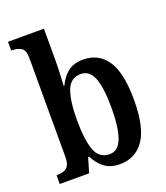

<svg xmlns="http://www.w3.org/2000/svg" viewBox="-141 -857 834 964"><g transform="rotate(-20 276.5 -375.0)"><path d="M334 10Q284 10 252 -14.5Q220 -39 201 -78H195L172 0H15V-47H21Q38 -47 53.5 -52Q69 -57 78.5 -72Q88 -87 88 -118V-646Q88 -689 68 -701Q48 -713 20 -713H15V-760H207V-582Q207 -565 206 -541Q205 -517 204 -493.5Q203 -470 202 -456H206Q224 -497 255.5 -522Q287 -547 338 -547Q421 -547 465.5 -480.5Q510 -414 510 -269Q510 -124 464 -57Q418 10 334 10ZM303 -55Q349 -55 369.5 -110.5Q390 -166 390 -271Q390 -378 369.5 -430.5Q349 -483 302 -483Q248 -483 227 -429.5Q206 -376 206 -270Q206 -166 226.5 -110.5Q247 -55 303 -55Z"/></g></svg>

Font: Noto Serif Thai Condensed SemiBold
Style: Regular
Weight: 600
Width: 3
Designer: Monotype Design Team
Foundry: Monotype Imaging Inc.
Version: Version 2.002; ttfautohint (v1.8.4.7-5d5b)